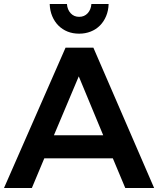

<svg xmlns="http://www.w3.org/2000/svg" viewBox="-21 -938 789 958"><path d="M374 -770Q342 -770 316 -780.5Q290 -791 270.5 -810.5Q251 -830 239.5 -857.5Q228 -885 227 -918H313Q315 -890 331.5 -872Q348 -854 374 -854Q400 -854 416.5 -872Q433 -890 435 -918H521Q520 -885 508.5 -857.5Q497 -830 477.5 -810.5Q458 -791 431.5 -780.5Q405 -770 374 -770ZM542 -148H200L138 0H-1L306 -700H445L748 0H604ZM494 -263 372 -557 248 -263Z"/></svg>

Font: QuotatisMedium
Style: Regular
Weight: 500
Designer: Julieta Ulanovsky
Foundry: Quotatis-Medium
Version: Version 4.000;PS 004.000;hotconv 1.0.88;makeotf.lib2.5.64775